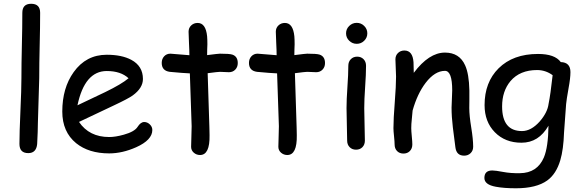

<svg xmlns="http://www.w3.org/2000/svg" viewBox="-20 -806 3139 1037"><path d="M191.9 -383.8 184.6 -141.1Q184.6 -102.5 180.7 -27.8Q175.8 21 132.8 21Q85 21 85 -28.8Q85 -87.9 90.3 -206.3Q95.7 -324.7 95.7 -383.8Q95.7 -460.9 98.1 -560.3Q100.6 -659.7 100.6 -736.8Q100.6 -785.6 148.4 -785.6Q196.8 -785.6 196.8 -736.8Q196.8 -659.7 194.3 -560.3Q191.9 -460.9 191.9 -383.8Z M569.8 22.5Q459.5 22.5 391.1 -32.7Q316.4 -93.8 316.4 -203.6Q316.4 -330.6 377.9 -416.5Q444.8 -510.3 556.6 -510.3Q637.7 -510.3 689 -482.9Q752 -449.2 752 -379.4Q752 -330.6 696.8 -290.5Q672.4 -272.9 593.3 -235.8L406.7 -147.5Q434.1 -106.9 474.9 -86.4Q515.6 -65.9 569.8 -65.9Q603.5 -65.9 648.9 -78.6Q706.5 -94.7 723.1 -120.8Q739.7 -147 758.8 -147Q775.9 -147 789.3 -134Q802.7 -121.1 802.7 -104Q802.7 -49.8 715.3 -10.7Q640.6 22.5 569.8 22.5ZM556.6 -422.4Q497.1 -422.4 457.5 -376.2Q418 -330.1 398.4 -237.3L548.3 -308.6Q636.7 -351.6 674.3 -383.3Q632.3 -422.4 556.6 -422.4Z M1216.3 -416Q1206.1 -416 1192.1 -417Q1178.2 -418 1168 -418Q1156.7 -418 1101.6 -410.6L1110.8 -122.1L1111.3 -100.6L1111.8 -75.7Q1113.8 31.2 1060.5 31.2Q1041 31.2 1026.6 18.6Q1012.2 5.9 1012.2 -13.2Q1012.2 -31.7 1013.7 -68.8Q1015.1 -106 1015.1 -124.5L1005.4 -409.7Q969.7 -411.1 897 -418Q853.5 -423.8 853.5 -466.3Q853.5 -487.8 866.7 -502Q879.9 -516.1 900.4 -516.1L1002.9 -507.8Q1002.9 -532.7 1000.7 -574.5Q998.5 -616.2 998.5 -634.8Q998.5 -655.3 1012.7 -668.7Q1026.9 -682.1 1047.4 -682.1Q1091.3 -682.1 1098.6 -610.4Q1100.1 -592.3 1100.1 -566.9L1099.1 -538.6L1098.6 -508.3Q1159.2 -516.1 1168 -516.1Q1218.8 -516.1 1234.4 -511.2Q1264.2 -501.5 1264.2 -465.3Q1264.2 -443.8 1250.7 -429.9Q1237.3 -416 1216.3 -416Z M1687.5 -416Q1677.2 -416 1663.3 -417Q1649.4 -418 1639.2 -418Q1627.9 -418 1572.8 -410.6L1582 -122.1L1582.5 -100.6L1583 -75.7Q1585 31.2 1531.7 31.2Q1512.2 31.2 1497.8 18.6Q1483.4 5.9 1483.4 -13.2Q1483.4 -31.7 1484.9 -68.8Q1486.3 -106 1486.3 -124.5L1476.6 -409.7Q1440.9 -411.1 1368.2 -418Q1324.7 -423.8 1324.7 -466.3Q1324.7 -487.8 1337.9 -502Q1351.1 -516.1 1371.6 -516.1L1474.1 -507.8Q1474.1 -532.7 1471.9 -574.5Q1469.7 -616.2 1469.7 -634.8Q1469.7 -655.3 1483.9 -668.7Q1498 -682.1 1518.6 -682.1Q1562.5 -682.1 1569.8 -610.4Q1571.3 -592.3 1571.3 -566.9L1570.3 -538.6L1569.8 -508.3Q1630.4 -516.1 1639.2 -516.1Q1689.9 -516.1 1705.6 -511.2Q1735.4 -501.5 1735.4 -465.3Q1735.4 -443.8 1721.9 -429.9Q1708.5 -416 1687.5 -416Z M1906.7 -569.3Q1883.3 -569.3 1866.2 -585.9Q1849.1 -602.5 1849.1 -626Q1849.1 -649.4 1866.2 -666Q1883.3 -682.6 1906.7 -682.6Q1930.2 -682.6 1947 -666Q1963.9 -649.4 1963.9 -626Q1963.9 -602.5 1947 -585.9Q1930.2 -569.3 1906.7 -569.3ZM1947.3 -221.7Q1947.3 -192.4 1949 -134Q1950.7 -75.7 1950.7 -46.4Q1950.7 -24.9 1937.5 -11.2Q1924.3 2.4 1902.8 2.4Q1881.8 2.4 1868.4 -11.2Q1855 -24.9 1855 -46.4Q1855 -75.7 1853.3 -134Q1851.6 -192.4 1851.6 -221.7Q1851.6 -267.6 1856.4 -336.2Q1861.3 -404.8 1861.3 -450.7Q1861.3 -472.7 1874.8 -486.3Q1888.2 -500 1909.2 -500Q1930.2 -500 1943.6 -486.3Q1957 -472.7 1957 -450.7Q1957 -404.8 1952.1 -336.2Q1947.3 -267.6 1947.3 -221.7Z M2486.8 34.7Q2444.8 34.7 2439.5 -11.2L2425.8 -118.2Q2418.9 -175.3 2418.9 -225.1Q2418.9 -238.8 2420.7 -271.5Q2422.4 -304.2 2422.4 -317.9Q2422.4 -423.3 2383.3 -423.3Q2328.6 -423.3 2278.8 -358.4Q2233.9 -299.3 2208.5 -209Q2207.5 -189.9 2204.1 -161.1Q2201.2 -136.7 2201.2 -113.8Q2201.2 -99.1 2204.1 -69.8Q2207 -40.5 2207 -25.9Q2207 -3.9 2193.6 9.8Q2180.2 23.4 2159.2 23.4Q2137.7 23.4 2124.5 9.8Q2111.3 -3.9 2111.3 -25.9Q2111.3 -40.5 2108.2 -69.8Q2105 -99.1 2105 -113.8Q2105 -164.1 2112.1 -253.2Q2119.1 -342.3 2119.1 -392.6Q2119.1 -408.2 2117.4 -439Q2115.7 -469.7 2115.7 -485.4Q2115.7 -506.3 2129.6 -519.8Q2143.6 -533.2 2164.1 -533.2Q2209 -533.2 2213.4 -469.7L2214.8 -412.6Q2296.9 -522 2383.3 -522Q2461.4 -522 2492.2 -453.1Q2513.2 -407.2 2515.1 -317.4V-268.1L2514.6 -222.7Q2514.6 -182.1 2525.1 -117.9Q2535.6 -53.7 2535.6 -13.7Q2535.6 7.8 2521.7 21.2Q2507.8 34.7 2486.8 34.7Z M3037.6 -243.7 3026.4 -90.3Q3023.4 1 3006.3 59.1Q2984.4 133.3 2936 168.5Q2877.4 210.9 2766.6 210.9Q2701.7 210.9 2657.7 202.6Q2596.2 191.4 2596.2 155.3Q2596.2 114.7 2638.7 114.7Q2656.2 114.7 2697.3 122.6Q2738.3 130.4 2788.1 129.4Q2881.8 128.4 2917.5 44.4Q2940.9 -11.2 2942.4 -127Q2916 -81.1 2879.6 -58.1Q2843.3 -35.2 2796.4 -35.2Q2708 -35.2 2652.6 -91.8Q2597.2 -148.4 2597.2 -238.3Q2597.2 -361.8 2672.9 -437Q2751 -514.6 2885.7 -514.6Q2931.2 -514.6 2961.9 -503.7Q2992.7 -492.7 3008.8 -470.7Q3061 -469.2 3061 -416.5Q3061 -383.8 3050.8 -329.6Q3039.6 -266.6 3037.6 -243.7ZM2880.9 -427.7Q2788.1 -427.7 2737.3 -368.2Q2691.9 -314 2691.9 -231Q2691.9 -164.6 2718.8 -131.3Q2745.6 -98.1 2799.3 -98.1Q2848.6 -98.1 2895 -149.9Q2937 -198.2 2942.9 -245.1Q2953.1 -294.4 2964.8 -399.9Q2945.3 -414.1 2924.3 -420.9Q2903.3 -427.7 2880.9 -427.7Z"/></svg>

Font: TUNJUNG BIRU
Style: Regular
Weight: 400
Designer: R.S. Wihananto
Foundry: R.S. Wihananto
Version: Version 2.0.1